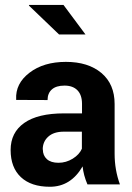

<svg xmlns="http://www.w3.org/2000/svg" viewBox="-20 -728 522 759"><path d="M177.2 10.3Q103 10.3 62.5 -27.8Q22 -65.9 22 -135Q22 -204.1 75.7 -241.9Q129.4 -279.8 232.9 -279.8H304.2V-317.4Q304.2 -352.5 286.1 -371.1Q268.1 -389.6 235.1 -389.6Q202.1 -389.6 185.1 -374.5Q168 -359.4 168 -332.5L43.9 -333V-335.4Q40.5 -397.5 96.4 -440.4Q152.3 -483.4 240.5 -483.4Q328.6 -483.4 380.9 -439.5Q433.1 -395.5 433.1 -316.9V-120.1Q433.1 -56.2 454.1 1H325.7Q310.1 -35.2 306.6 -70.3Q259.8 10.3 177.2 10.3ZM148.9 -137.2H149.4Q149.4 -113.3 165.3 -98.9Q181.2 -84.5 211.2 -84.5Q241.2 -84.5 267.6 -100.8Q293.9 -117.2 303.7 -140.1V-207.5H232.4Q192.4 -207.5 170.7 -187.7Q148.9 -168 148.9 -137.2ZM231 -708.5 317.9 -591.8H213.4L94.2 -706.1L95.2 -708.5Z"/></svg>

Font: Yantramanav
Style: Bold
Weight: 700
Version: Version 1.001;PS 1.0;hotconv 1.0.72;makeotf.lib2.5.5900; ttf